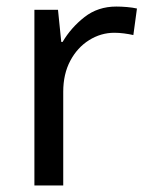

<svg xmlns="http://www.w3.org/2000/svg" viewBox="-20 -566 453 586"><path d="M335 -546Q350 -546 367.5 -544.5Q385 -543 398 -540L387 -459Q374 -462 358.5 -464Q343 -466 329 -466Q288 -466 252 -443.5Q216 -421 194.5 -380.5Q173 -340 173 -286V0H85V-536H157L167 -438H171Q197 -482 238 -514Q279 -546 335 -546Z"/></svg>

Font: Noto Sans Vai
Style: Regular
Weight: 400
Designer: Monotype Design Team
Foundry: Monotype Imaging Inc.
Version: Version 2.001; ttfautohint (v1.8.4.7-5d5b)